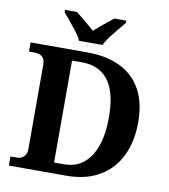

<svg xmlns="http://www.w3.org/2000/svg" viewBox="-98 -1014 963 1096"><g transform="rotate(10 383.5 -465.5)"><path d="M28.1 0V-53H64.3Q81 -53 93.7 -59.5Q106.4 -65.9 113.9 -79.4Q121.4 -92.9 121.4 -114.6V-601.1Q121.4 -624.7 113.1 -637.5Q104.8 -650.2 90.9 -655.6Q77.1 -661 59.7 -661H28.1V-714H358.5Q469 -714 548.4 -675.4Q627.8 -636.8 670.1 -560.5Q712.3 -484.2 712.3 -370.2Q712.3 -261.2 672.4 -177.5Q632.4 -93.8 553.7 -46.9Q475 0 358.5 0ZM334.9 -62Q403.9 -62 449.7 -99.3Q495.6 -136.5 519.2 -205.6Q542.8 -274.7 542.8 -370.2Q542.8 -465.7 519.4 -528.2Q496.1 -590.7 450 -621.8Q403.9 -653 335.9 -653H279.2V-62ZM299.1 -771Q289.1 -794 268.8 -820.5Q248.4 -847 226.8 -873Q205.2 -899 189.2 -918V-931H258.4Q272.7 -920.6 292 -904.2Q311.3 -887.8 331.4 -871.3Q351.4 -854.8 366.4 -841.2Q381.4 -854.8 401.4 -871.3Q421.4 -887.8 441.5 -904.2Q461.6 -920.6 475.4 -931H544.5V-918Q529.5 -899 507.4 -873Q485.3 -847 465.5 -820.5Q445.7 -794 434.7 -771Z"/></g></svg>

Font: Noto Serif Ethiopic
Style: Regular
Weight: 400
Designer: Monotype Design Team
Foundry: Monotype Imaging Inc.
Version: Version 2.102